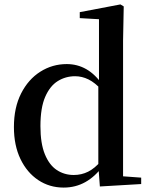

<svg xmlns="http://www.w3.org/2000/svg" viewBox="-20 -833 686 869"><path d="M268 16Q204 16 153 -18Q102 -52 72.5 -113.5Q43 -175 43 -258Q43 -346 75.5 -410Q108 -474 162.5 -508.5Q217 -543 282 -543Q330 -543 370.5 -520Q411 -497 446 -447H456L440 -426Q410 -459 380.5 -473.5Q351 -488 320 -488Q277 -488 241.5 -466Q206 -444 184.5 -394.5Q163 -345 163 -262Q163 -184 183 -135Q203 -86 237 -63.5Q271 -41 314 -41Q349 -41 379 -56Q409 -71 438 -105L455 -81H445Q411 -34 366.5 -9Q322 16 268 16ZM432 11 425 -84V-87V-446L428 -457V-746L341 -751V-778L525 -813L540 -804L537 -649V-35L619 -29V0Z"/></svg>

Font: Noto Serif JP ExtraLight SemiBold
Style: Regular
Weight: 600
Version: Version 2.003-H1;hotconv 1.1.1;makeotfexe 2.6.0